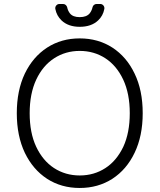

<svg xmlns="http://www.w3.org/2000/svg" viewBox="-20 -929 797 959"><path d="M215.2 -35.9Q144.5 -82 104 -165.8Q63.9 -250.4 63.9 -363.6Q63.9 -476.9 104 -561.4Q144.5 -645.2 215.6 -691.4Q286.6 -737.2 378.2 -737.2Q469.8 -737.2 541.2 -691.4Q612.6 -644.9 652.3 -561.4Q692.8 -478 692.8 -363.6Q692.8 -250 652.3 -165.8Q612.6 -82.4 541.2 -35.9Q469.8 9.9 378.2 9.9Q286.2 9.9 215.2 -35.9ZM160.5 -196.7Q193.2 -126.8 249.6 -89.8Q306.8 -52.6 378.2 -52.6Q449.6 -52.6 506.4 -89.5Q562.1 -125.4 595.9 -196Q628.2 -266 628.2 -363.6Q628.2 -460.9 595.5 -531.2Q562.5 -601.2 506.4 -637.8Q449.6 -674.7 378.2 -674.7Q307.2 -674.7 250.4 -637.8Q193.9 -601.2 160.9 -531.2Q128.2 -460.9 128.2 -363.6Q128.2 -265.6 160.5 -196.7ZM277 -909.1H295.1Q302.6 -909.1 308.2 -904.3Q313.9 -899.5 315.7 -892Q318.9 -875.7 329.2 -862.2Q344.1 -843.4 378.2 -843.4Q412.3 -843.4 427.9 -862.2Q438.2 -875.4 442.1 -892.4Q443.5 -899.5 449.2 -904.3Q454.9 -909.1 462.4 -909.1H480.8Q489.3 -909.1 495.4 -902.9Q501.4 -896.7 501.4 -888.1Q501.4 -885.7 501.1 -884.2Q494.7 -849.8 469.8 -826.7Q436.1 -795.1 378.2 -795.1Q321.4 -795.1 287.6 -826.7Q262.8 -850.5 256.4 -884.2Q256 -885.3 256 -887.8Q256 -896.7 262.1 -902.9Q268.1 -909.1 277 -909.1Z"/></svg>

Font: DeltaSans Light
Style: Regular
Weight: 300
Designer: Rasmus Andersson
Foundry: rsms
Version: Version 3.012